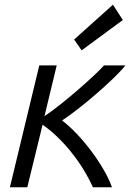

<svg xmlns="http://www.w3.org/2000/svg" viewBox="-20 -796 561 816"><path d="M22 0 147 -518H221L169 -302Q204 -326 241.5 -356Q279 -386 314 -416.5Q349 -447 377.5 -473.5Q406 -500 422 -518H513Q494 -494 459.5 -461Q425 -428 385 -393.5Q345 -359 307.5 -330Q270 -301 244 -284Q288 -250 330.5 -200.5Q373 -151 406.5 -98Q440 -45 456 0H375Q348 -59 313 -109Q278 -159 239 -199Q200 -239 161 -266L96 0ZM327 -582 295 -628 460 -776 502 -711Z"/></svg>

Font: Ubuntu Sans
Style: Italic
Weight: 400
Italic angle: -13.5°
Designer: Dalton Maag Ltd
Foundry: Dalton Maag Ltd
Version: Version 1.006